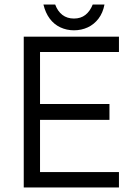

<svg xmlns="http://www.w3.org/2000/svg" viewBox="-20 -829 621 849"><path d="M85 0V-667H506V-599H157V-369H464V-299H157V-68H506V0ZM307 -695Q275 -695 247 -708Q219 -721 200 -746.5Q181 -772 172 -809H224Q235 -779 256 -763Q277 -747 307 -747Q337 -747 357.5 -763Q378 -779 390 -809H442Q435 -772 415.5 -746.5Q396 -721 368 -708Q340 -695 307 -695Z"/></svg>

Font: Maven Pro VF Beta
Style: Regular
Weight: 400
Designer: Joe Prince
Foundry: Joe Prince
Version: Version 2.002